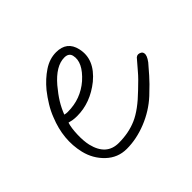

<svg xmlns="http://www.w3.org/2000/svg" viewBox="-105 -501 642 642"><g transform="rotate(-45 216.0 -180.0)"><path d="M164 18Q122 18 91.5 -11Q61 -40 51 -82Q34 -154 65 -230Q73 -251 85.5 -271.5Q98 -292 113 -311Q137 -340 165.5 -359Q194 -378 225 -378Q276 -378 287 -330Q301 -270 242 -221Q187 -177 124 -177Q113 -177 104 -178.5Q95 -180 88 -182Q82 -163 81 -133Q80 -103 85 -81Q101 -15 159 -15Q206 -15 244 -31.5Q282 -48 329 -94Q359 -122 373 -139Q387 -156 404 -175Q409 -179 414 -179Q419 -179 424.5 -176Q430 -173 431 -167Q434 -156 419 -136Q405 -120 390 -102.5Q375 -85 342 -54Q305 -20 257.5 -1Q210 18 164 18ZM111 -209Q143 -209 169.5 -219Q196 -229 218 -248Q266 -291 257 -329Q253 -346 232 -346Q192 -346 150 -297Q130 -273 118 -253.5Q106 -234 97 -211Q104 -209 111 -209Z"/></g></svg>

Font: Oooh Baby
Style: Normal
Weight: 400
Designer: Robert E. Leuschke
Foundry: Robert E. Leuschke
Version: Version 1.011; ttfautohint (v1.8.3)